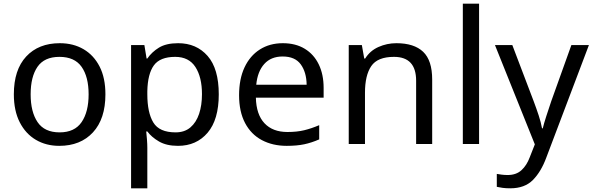

<svg xmlns="http://www.w3.org/2000/svg" viewBox="-20 -780 3210 1040"><path d="M551 -269Q551 -136 483.5 -63Q416 10 301 10Q230 10 174.5 -22.5Q119 -55 87 -117.5Q55 -180 55 -269Q55 -402 122 -474Q189 -546 304 -546Q377 -546 432.5 -513.5Q488 -481 519.5 -419.5Q551 -358 551 -269ZM146 -269Q146 -174 183.5 -118.5Q221 -63 303 -63Q384 -63 422 -118.5Q460 -174 460 -269Q460 -364 422 -418Q384 -472 302 -472Q220 -472 183 -418Q146 -364 146 -269Z M945 -546Q1044 -546 1104.5 -477Q1165 -408 1165 -269Q1165 -132 1104.5 -61Q1044 10 944 10Q882 10 841.5 -13.5Q801 -37 778 -68H772Q774 -51 776 -25Q778 1 778 20V240H690V-536H762L774 -463H778Q802 -498 841 -522Q880 -546 945 -546ZM929 -472Q847 -472 813.5 -426Q780 -380 778 -286V-269Q778 -170 810.5 -116.5Q843 -63 931 -63Q980 -63 1011.5 -90Q1043 -117 1058.5 -163.5Q1074 -210 1074 -270Q1074 -362 1038.5 -417Q1003 -472 929 -472Z M1512 -546Q1581 -546 1630.5 -516Q1680 -486 1706.5 -431.5Q1733 -377 1733 -304V-251H1366Q1368 -160 1412.5 -112.5Q1457 -65 1537 -65Q1588 -65 1627.5 -74.5Q1667 -84 1709 -102V-25Q1668 -7 1628 1.5Q1588 10 1533 10Q1457 10 1398.5 -21Q1340 -52 1307.5 -113.5Q1275 -175 1275 -264Q1275 -352 1304.5 -415Q1334 -478 1387.5 -512Q1441 -546 1512 -546ZM1511 -474Q1448 -474 1411.5 -433.5Q1375 -393 1368 -321H1641Q1640 -389 1609 -431.5Q1578 -474 1511 -474Z M2127 -546Q2223 -546 2272 -499.5Q2321 -453 2321 -349V0H2234V-343Q2234 -472 2114 -472Q2025 -472 1991 -422Q1957 -372 1957 -278V0H1869V-536H1940L1953 -463H1958Q1984 -505 2030 -525.5Q2076 -546 2127 -546Z M2575 0H2487V-760H2575Z M2661 -536H2755L2871 -231Q2886 -191 2898 -154.5Q2910 -118 2916 -85H2920Q2926 -110 2939 -150.5Q2952 -191 2966 -232L3075 -536H3170L2939 74Q2911 150 2866.5 195Q2822 240 2744 240Q2720 240 2702 237.5Q2684 235 2671 232V162Q2682 164 2697.5 166Q2713 168 2730 168Q2776 168 2804.5 142Q2833 116 2849 73L2877 2Z"/></svg>

Font: Noto Sans Old Italic
Style: Regular
Weight: 400
Designer: Monotype Design Team
Foundry: Monotype Imaging Inc.
Version: Version 2.003; ttfautohint (v1.8.4.7-5d5b)